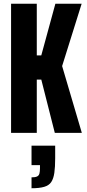

<svg xmlns="http://www.w3.org/2000/svg" viewBox="-20 -708 461 1023"><path d="M39 0V-688H176V-413H200L275 -688H415L311 -356L416 0H272L200 -284H176V0ZM148 295V237Q167 237 177 232.5Q187 228 190 217Q193 206 193 187V172H148V68H274V135Q274 182 269.5 213Q265 244 253 262Q241 280 215.5 287.5Q190 295 148 295Z"/></svg>

Font: Saira ExtraCondensed ExtraBold
Style: Regular
Weight: 800
Width: 2
Designer: Hector Gatti with collaboration of the Omnibus-Type team
Foundry: Omnibus-Type
Version: Version 1.101